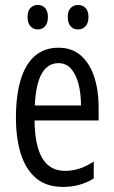

<svg xmlns="http://www.w3.org/2000/svg" viewBox="-20 -735 454 765"><path d="M212.9 -544.9Q267.6 -544.9 303 -513.2Q338.4 -481.4 355.7 -427.7Q373 -374 373 -308.1V-254.9H117.7Q118.7 -154.8 148.7 -104.5Q178.7 -54.2 239.3 -54.2Q268.1 -54.2 295.9 -63Q323.7 -71.8 353.5 -91.3V-23.9Q325.7 -6.8 295.4 1.5Q265.1 9.8 231 9.8Q164.1 9.8 122.6 -26.1Q81.1 -62 62.3 -124.3Q43.5 -186.5 43.5 -265.1Q43.5 -355 62.5 -417.5Q81.5 -480 119.4 -512.5Q157.2 -544.9 212.9 -544.9ZM212.9 -483.4Q170.4 -483.4 146.5 -442.1Q122.6 -400.9 118.7 -314.9H302.7Q302.7 -360.4 293.2 -398.7Q283.7 -437 263.9 -460.2Q244.1 -483.4 212.9 -483.4ZM89.8 -667.5Q89.8 -691.9 101.6 -703.6Q113.3 -715.3 130.9 -715.3Q147.9 -715.3 159.4 -703.4Q170.9 -691.4 170.9 -667.5Q170.9 -642.6 159.4 -630.1Q147.9 -617.7 130.9 -617.7Q113.3 -617.7 101.6 -630.1Q89.8 -642.6 89.8 -667.5ZM250 -667.5Q250 -691.9 262 -703.6Q273.9 -715.3 291 -715.3Q308.6 -715.3 320.6 -703.4Q332.5 -691.4 332.5 -667.5Q332.5 -642.6 320.6 -630.1Q308.6 -617.7 291 -617.7Q272.9 -617.7 261.5 -630.1Q250 -642.6 250 -667.5Z"/></svg>

Font: Open Sans Condensed
Style: Regular
Weight: 400
Width: 3
Designer: Monotype Design Team
Foundry: Monotype Imaging Inc.
Version: Version 3.000